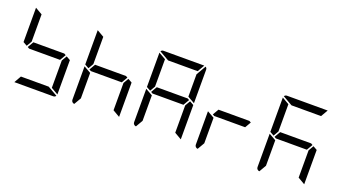

<svg xmlns="http://www.w3.org/2000/svg" viewBox="-74 -1693 4227 2386"><g transform="rotate(20 2040.0 -500.0)"><path d="M152 -477 99 -507V-959V-961L192 -907V-546ZM647 -533 601 -454H192L169 -467L215 -546H624ZM664 -523 717 -493V-41V-39L624 -93V-454ZM583 -93 711 -19Q699 0 676 0H162L215 -93Z M968 -477 915 -507V-959V-961L1008 -907V-546ZM1463 -533 1417 -454H1008L985 -467L1031 -546H1440ZM1480 -523 1533 -493V-41V-39L1440 -93V-454ZM954 0Q938 -1 926.5 -12.5Q915 -24 915 -41V-483L1008 -430V-93Z M1784 -477 1731 -507V-959V-961L1824 -907V-546ZM2279 -533 2233 -454H1824L1801 -467L1847 -546H2256ZM2296 -523 2349 -493V-41V-39L2256 -93V-454ZM1770 0Q1754 -1 1742.5 -12.5Q1731 -24 1731 -41V-483L1824 -430V-93ZM2330 -994Q2349 -982 2349 -959V-517L2256 -570V-866ZM1865 -907 1737 -981Q1749 -1000 1772 -1000H2308H2310L2256 -907Z M3095 -533 3049 -454H2640L2617 -467L2663 -546H3072ZM2586 0Q2570 -1 2558.5 -12.5Q2547 -24 2547 -41V-483L2640 -430V-93Z M3416 -477 3363 -507V-959V-961L3456 -907V-546ZM3911 -533 3865 -454H3456L3433 -467L3479 -546H3888ZM3928 -523 3981 -493V-41V-39L3888 -93V-454ZM3402 0Q3386 -1 3374.5 -12.5Q3363 -24 3363 -41V-483L3456 -430V-93ZM3497 -907 3369 -981Q3381 -1000 3404 -1000H3940H3942L3888 -907Z"/></g></svg>

Font: DSEG7 Modern
Style: Regular
Weight: 400
Designer: Keshikan(Twitter:@keshinomi_88pro)
Version: Version 0.46